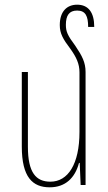

<svg xmlns="http://www.w3.org/2000/svg" viewBox="-20 -789 461 819"><path d="M345 -482C345 -523 330 -551 301 -594C268 -638 261 -655 261 -683C261 -723 275 -744 309 -744C345 -744 356 -720 356 -674H382C382 -736 357 -769 309 -769C267 -769 235 -742 235 -682C235 -646 249 -622 280 -581C306 -545 319 -516 319 -481V-226C319 -89 270 -14 195 -14C134 -14 99 -52 99 -163V-482H73V-164C73 -33 119 10 192 10C259 10 300 -30 317 -94H320L324 0H345Z"/></svg>

Font: Noto Sans Armenian Condensed Thin
Style: Regular
Weight: 100
Width: 3
Designer: Monotype Design Team
Foundry: Monotype Imaging Inc.
Version: Version 2.008